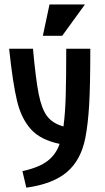

<svg xmlns="http://www.w3.org/2000/svg" viewBox="-20 -659 478 873"><path d="M390.6 -437.5Q390.6 -267.6 385.3 -180.2Q379.9 -92.8 368.2 -33.2Q348.6 68.4 284.7 123Q220.7 177.7 99.6 194.3L82 119.1Q158.2 102.5 196.8 72.3Q235.4 42 251 -4.9Q165 -22.5 121.1 -70.8Q77.1 -119.1 57.6 -199.7Q38.1 -280.3 21.5 -437.5H129.9Q142.6 -297.9 156.2 -230Q169.9 -162.1 194.8 -129.9Q219.7 -97.7 268.6 -84Q276.4 -142.6 278.8 -221.7Q281.2 -300.8 281.2 -437.5ZM366.2 -638.7 262.7 -496.1H174.8L205.1 -638.7Z"/></svg>

Font: Sudo
Style: Bold
Weight: 700
Monospace: yes
Designer: Jens Kutilek
Foundry: Jens Kutilek
Version: Version 0.040